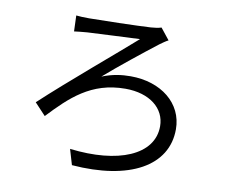

<svg xmlns="http://www.w3.org/2000/svg" viewBox="-83 -848 1167 990"><g transform="rotate(10 500.0 -353.0)"><path d="M241 -729 244 -646C264 -649 290 -651 312 -653C361 -656 525 -663 586 -666C501 -590 251 -381 113 -252L171 -190C276 -301 377 -401 557 -401C684 -401 766 -335 766 -241C766 -90 584 -15 329 -46L353 35C657 59 849 -47 849 -240C849 -376 732 -469 572 -469C526 -469 478 -463 423 -441C496 -505 615 -600 689 -657C699 -664 719 -679 732 -685L685 -744C670 -739 647 -736 630 -735C567 -731 360 -726 308 -726C281 -726 259 -727 241 -729Z"/></g></svg>

Font: Noto Sans JP Regular
Style: Regular
Weight: 400
Designer: Ryoko NISHIZUKA (kana & ideographs); Paul D. Hunt (Latin, Greek & Cyrillic); Wenlong ZHANG (bopomofo); Sandoll Communica
Foundry: Adobe Systems Incorporated
Version: Version 1.004;PS 1.004;hotconv 1.0.82;makeotf.lib2.5.63406